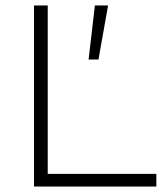

<svg xmlns="http://www.w3.org/2000/svg" viewBox="-20 -680 612 700"><path d="M374 -660 339 -463H303L326 -660ZM154 -46H550V0H104V-660H154Z"/></svg>

Font: Work Sans Light
Style: Regular
Weight: 300
Designer: Wei Huang
Foundry: Wei Huang
Version: Version 2.012; ttfautohint (v1.8.3)